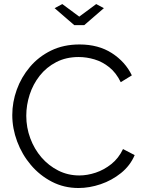

<svg xmlns="http://www.w3.org/2000/svg" viewBox="-20 -937 726 963"><path d="M41.6 -360Q41.6 -424.7 64.1 -487.2Q86.6 -549.7 130 -601.2Q173.4 -652.7 236.1 -683.4Q298.8 -714 378.8 -714Q473.8 -714 541.2 -670.5Q608.6 -627 641.3 -559L585.6 -524.8Q562.8 -571.8 528.1 -599.7Q493.4 -627.5 453.6 -639.2Q413.7 -651 374.8 -651Q311.4 -651 262.2 -625.5Q213 -600 179.3 -557.4Q145.7 -514.7 128.7 -462.3Q111.8 -409.8 111.8 -356.3Q111.8 -297.5 131.9 -243.4Q152 -189.3 187.9 -147.6Q223.9 -106 272.4 -81.5Q320.9 -57 377.8 -57Q417.7 -57 459.7 -70.9Q501.6 -84.8 538.2 -113.9Q574.9 -143 597 -189.4L655.5 -159Q632.9 -106 586.9 -69Q540.9 -32 484.7 -13Q428.5 6 373.8 6Q301.1 6 240.2 -25.5Q179.4 -57 134.9 -109.5Q90.4 -162 66 -227.5Q41.6 -293 41.6 -360ZM292.5 -916.6 377.5 -853.6 462.5 -916.6 501.1 -896.1 402.4 -810.8H352.5L253.9 -896.1Z"/></svg>

Font: Raleway Thin
Style: Regular
Weight: 100
Designer: Matt McInerney, Pablo Impallari, Rodrigo Fuenzalida
Foundry: Matt McInerney, Pablo Impallari, Rodrigo Fuenzalida
Version: Version 4.026